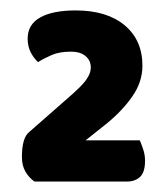

<svg xmlns="http://www.w3.org/2000/svg" viewBox="-20 -721 320 368"><path d="M125 -701Q185 -701 219 -672.5Q253 -644 253 -595Q253 -564 233.5 -536Q214 -508 183 -483L144 -452H248Q251 -445 254.5 -434.5Q258 -424 258 -413Q258 -391 248.5 -382Q239 -373 223 -373H46Q35 -381 28.5 -392.5Q22 -404 22 -420Q22 -457 36 -468L109 -532Q124 -545 133 -554Q142 -563 146.5 -570Q151 -577 152.5 -582Q154 -587 154 -592Q154 -605 144 -613.5Q134 -622 116 -622Q94 -622 79 -615.5Q64 -609 53 -602Q45 -609 39 -620.5Q33 -632 33 -647Q33 -674 57 -687.5Q81 -701 125 -701Z"/></svg>

Font: Baloo 2 ExtraBold
Style: Regular
Weight: 800
Designer: Sarang Kulkarni and Ek Type
Foundry: Ek Type
Version: Version 1.640;hotconv 1.0.111;makeotfexe 2.5.65597; ttfautoh